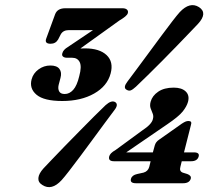

<svg xmlns="http://www.w3.org/2000/svg" viewBox="-20 -733 879 768"><path d="M599 -151Q603 -165.5 616 -174L707.5 -238.5Q717.5 -245 723 -247Q728.5 -249 734 -249Q749 -249 744 -234L716 -123.5H755.5Q779.5 -123.5 774.5 -106.5Q769 -88 744 -88H707L701.5 -65.5Q696.5 -48 711 -42.5L729 -37Q746.5 -30.5 743 -18Q737.5 0 712 0H524.5Q498.5 0 504 -18Q508 -32.5 529 -37L554 -42.5Q572 -47.5 577 -65.5L582.5 -88H436.5Q411.5 -88 417 -108Q418.5 -113.5 424.2 -119.8Q430 -126 443 -133.5L549.5 -211.5Q587 -236 591.5 -256.5Q595 -268.5 590.8 -278.5Q586.5 -288.5 582.5 -299.8Q578.5 -311 582.5 -326Q589 -350 612.8 -366.2Q636.5 -382.5 675 -382.5Q707 -382.5 723 -367Q739 -351.5 732 -325.5Q727 -307.5 711 -287.2Q695 -267 648.5 -235.5L485 -123.5H591.5ZM523.5 -386Q511 -374.5 503 -371.5Q495 -368.5 485.5 -374.5Q471.5 -383 490 -407Q505.5 -427.5 528.2 -458.2Q551 -489 576.5 -523.5Q602 -558 626 -590.5Q650 -623 669.5 -648.2Q689 -673.5 699 -684.5Q739.5 -727.5 776 -704.5Q812 -681 772 -637.5Q762 -627 740 -604Q718 -581 689.2 -551.2Q660.5 -521.5 629.8 -490.5Q599 -459.5 571 -432Q543 -404.5 523.5 -386ZM402.5 -312.5Q426 -333.5 441 -324.5Q455.5 -314.5 436.5 -291Q421 -270.5 398.5 -240Q376 -209.5 350.5 -174.8Q325 -140 300.5 -107.2Q276 -74.5 256.5 -49.2Q237 -24 226.5 -12.5Q186.5 31 149.5 7Q132 -3.5 133.5 -21Q135 -38.5 154 -59.5Q164.5 -70.5 186.8 -94Q209 -117.5 238 -147.2Q267 -177 297.8 -208.2Q328.5 -239.5 356 -267Q383.5 -294.5 402.5 -312.5ZM422.5 -439Q409 -388.5 356.5 -358.8Q304 -329 229 -329Q156 -329 126.2 -354Q96.5 -379 106.5 -416Q113 -440 134.2 -455.5Q155.5 -471 181.5 -471Q207.5 -471 217.8 -457.2Q228 -443.5 222 -421.5L214.5 -393Q211 -377.5 216.8 -367.2Q222.5 -357 239 -357Q258 -357 273 -373.8Q288 -390.5 297 -428.5Q307.5 -467 298.8 -484.5Q290 -502 268.5 -502H248Q237.5 -502 232 -506.8Q226.5 -511.5 229.5 -520.5Q233 -534 251.5 -545L352 -612.5H255Q232.5 -612.5 223 -595.5L212.5 -575Q202.5 -558 182.5 -558Q157 -558 165 -579L200.5 -676Q209.5 -700 241.5 -700H469.5Q482.5 -700 488.2 -694.2Q494 -688.5 491 -679.5Q487.5 -668.5 457.5 -651L301.5 -539Q310.5 -539.5 320 -539.5Q378 -539.5 406.5 -512.5Q435 -485.5 422.5 -439Z"/></svg>

Font: Fraunces 9pt S000
Style: Bold Italic
Weight: 700
Italic angle: -16°
Version: Version 1.000; ttfautohint (v1.8.3)